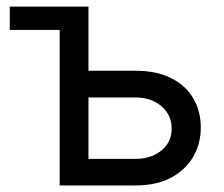

<svg xmlns="http://www.w3.org/2000/svg" viewBox="-20 -566 684 586"><path d="M9.8 -474.6V-545.9H201.2V-474.6ZM236.3 -350.1H393.1Q457.5 -350.1 502.2 -327.6Q546.9 -305.2 569.8 -266.1Q592.8 -227.1 592.8 -176.8Q592.8 -127.4 569.6 -87.4Q546.4 -47.4 502 -23.7Q457.5 0 393.1 0H162.1V-545.9H250V-81.1H393.1Q441.4 -81.1 472.7 -106.7Q503.9 -132.3 503.9 -172.9Q503.9 -215.3 472.7 -241.9Q441.4 -268.6 393.1 -268.6H236.3Z"/></svg>

Font: Inter Variable LoSnoCo
Style: Regular
Weight: 400
Designer: Rasmus Andersson
Foundry: rsms
Version: Version 4.000;git-a52131595; featfreeze: case,dlig,ss01,ss02